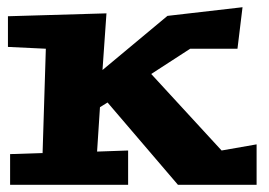

<svg xmlns="http://www.w3.org/2000/svg" viewBox="-20 -505 744 532"><path d="M691 -105 594 -88 399 -300 507 -370H638L652 -485L444 -461L264 -311L275 -468L2 -460V-375L107 -370L98 -81L8 -78V7H335V-88L249 -85L257 -208L278 -221L473 7H691Z"/></svg>

Font: Peralta
Style: Regular
Weight: 400
Designer: Astigmatic (AOETI)
Foundry: Astigmatic (AOETI)
Version: Version 1.000